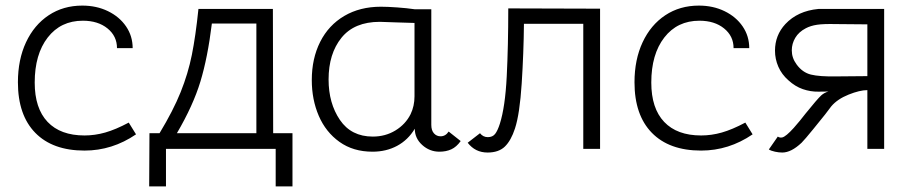

<svg xmlns="http://www.w3.org/2000/svg" viewBox="-20 -532 3258 686"><path d="M44 -238Q44 -319 73 -381Q102 -443 154 -477.5Q206 -512 274 -512Q325 -512 366 -492Q407 -472 430.5 -437.5Q454 -403 454 -360H398Q398 -403 364 -430.5Q330 -458 276 -458Q197 -458 150.5 -398Q104 -338 104 -237Q104 -145 150 -96.5Q196 -48 282 -48Q319 -48 356 -58.5Q393 -69 440 -94L466 -52Q381 6 282 6Q168 6 106 -57.5Q44 -121 44 -238Z M965 134V0H573V134H513L514 -56H550Q599 -137 625.5 -203Q652 -269 665.5 -336Q679 -403 689 -500H955L956 -56H1025V134ZM612 -56H896V-448H737Q722 -326 696 -240.5Q670 -155 612 -56Z M1094 -246Q1094 -323 1124 -382.5Q1154 -442 1210 -475Q1266 -508 1341 -508Q1364 -508 1399 -505.5Q1434 -503 1461 -499H1521V-86Q1521 -66 1530.5 -55.5Q1540 -45 1554 -45Q1572 -45 1583 -62L1626 -28Q1611 -7 1592.5 1.5Q1574 10 1550 10Q1515 10 1488.5 -14Q1462 -38 1462 -72Q1438 -32 1399 -11Q1360 10 1311 10Q1242 10 1193 -25Q1144 -60 1119 -118Q1094 -176 1094 -246ZM1447 -124Q1461 -153 1461 -188V-450L1395 -452L1337 -454Q1246 -454 1200 -397Q1154 -340 1154 -248Q1154 -163 1194.5 -103.5Q1235 -44 1312 -44Q1357 -44 1393 -66Q1429 -88 1447 -124Z M1651 -22 1695 -56Q1706 -42 1723 -42Q1740 -42 1749 -53.5Q1758 -65 1766 -90Q1785 -150 1790.5 -259Q1796 -368 1796 -502L2124 -501V0H2064V-447H1852Q1851 -343 1844 -234Q1837 -125 1820 -73Q1806 -30 1784 -8.5Q1762 13 1722 13Q1678 13 1651 -22Z M2247 -238Q2247 -319 2276 -381Q2305 -443 2357 -477.5Q2409 -512 2477 -512Q2528 -512 2569 -492Q2610 -472 2633.5 -437.5Q2657 -403 2657 -360H2601Q2601 -403 2567 -430.5Q2533 -458 2479 -458Q2400 -458 2353.5 -398Q2307 -338 2307 -237Q2307 -145 2353 -96.5Q2399 -48 2485 -48Q2522 -48 2559 -58.5Q2596 -69 2643 -94L2669 -52Q2584 6 2485 6Q2371 6 2309 -57.5Q2247 -121 2247 -238Z M2727 2 2759 -44Q2766 -39 2775 -41Q2788 -44 2816 -75Q2839 -101 2858 -126Q2900 -178 2914 -191Q2925 -201 2940 -205Q2933 -205 2904.5 -204.5Q2876 -204 2848.5 -213.5Q2821 -223 2797 -245Q2773 -266 2761 -293.5Q2749 -321 2749 -351Q2749 -406 2786 -446Q2830 -493 2904 -500H3139V0H3079V-210Q3052 -210 3012 -194Q2972 -178 2950 -152L2928 -123Q2916 -108 2886 -71Q2856 -34 2844 -22Q2807 13 2775 13Q2763 13 2749 10Q2735 7 2727 2ZM2968 -259 3079 -260V-445L2966 -446Q2922 -447 2899 -443.5Q2876 -440 2859 -431Q2834 -418 2821.5 -397Q2809 -376 2809 -352Q2809 -325 2826 -302Q2847 -273 2877.5 -265.5Q2908 -258 2968 -259Z"/></svg>

Font: Bellota
Style: Regular
Weight: 400
Designer: Kemie Guaida
Foundry: Kemie Guaida
Version: Version 4.001